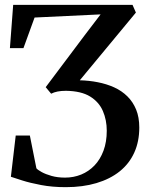

<svg xmlns="http://www.w3.org/2000/svg" viewBox="-20 -763 616 794"><path d="M252 11Q196 11 150 2.2Q104 -6.5 71.8 -16.8Q39.5 -27 25 -32L45 -202.5H103.5L130.5 -67Q136 -60.5 152.2 -51.5Q168.5 -42.5 193.2 -35.5Q218 -28.5 249 -28.5Q284.5 -28.5 315.8 -41.2Q347 -54 370.8 -78.8Q394.5 -103.5 408 -139.8Q421.5 -176 421.5 -222.5Q421.5 -266.5 405.5 -303.8Q389.5 -341 352.8 -363.8Q316 -386.5 253 -387.5Q233 -387.5 218 -384.5Q203 -381.5 191.5 -375.5L169 -402.5L328.5 -615L396 -703.5L123 -690.5L77 -564H21L34.5 -743H528L542 -711L310 -431Q329 -430.5 347.8 -428.5Q366.5 -426.5 384 -423Q420.5 -416 452 -401.8Q483.5 -387.5 506.8 -364.5Q530 -341.5 543 -309.8Q556 -278 556 -235.5Q556 -177.5 535.2 -131.8Q514.5 -86 474.8 -54.2Q435 -22.5 378.8 -5.8Q322.5 11 252 11Z"/></svg>

Font: Merriweather 96pt SemiBold
Style: Regular
Weight: 600
Version: Version 2.100